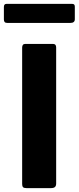

<svg xmlns="http://www.w3.org/2000/svg" viewBox="-44 -968 405 988"><path d="M229 -742Q245 -742 245 -724V-24Q245 -11 238.5 -5.5Q232 0 218 0H92Q79 0 74.5 -5Q70 -10 70 -21V-723Q70 -742 86 -742ZM341 -934V-869Q341 -850 318 -850H-6Q-16 -850 -20 -854.5Q-24 -859 -24 -868V-932Q-24 -948 -11 -948H328Q341 -948 341 -934Z"/></svg>

Font: Libre Franklin Thin
Style: Bold
Weight: 700
Version: Version 3.000